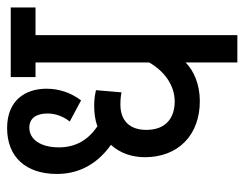

<svg xmlns="http://www.w3.org/2000/svg" viewBox="-92 -580 672 527"><g transform="rotate(-90 243.5 -316.0)"><path d="M487 -554V-622H296V-554H336V-242C312 -200 273 -172 229 -172C184 -172 151 -196 151 -250C151 -296 177 -321 220 -321C234 -321 244 -320 254 -318L260 -388C248 -391 233 -393 219 -393C198 -393 179 -391 161 -384C124 -409 103 -443 103 -490C103 -540 125 -571 157 -571C183 -571 196 -552 196 -521C196 -501 189 -479 174 -460L232 -429C253 -457 264 -489 264 -524C264 -582 232 -632 156 -632C77 -632 30 -581 30 -495C30 -429 63 -380 110 -347C86 -321 76 -287 76 -254C76 -162 137 -103 230 -103C275 -103 313 -119 336 -142V0H411V-554Z"/></g></svg>

Font: Noto Sans Devanagari ExtraCondensed
Style: Regular
Weight: 400
Width: 2
Designer: Jelle Bosma - Monotype Design Team
Foundry: Monotype Imaging Inc.
Version: Version 2.004